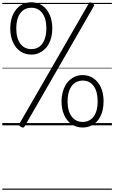

<svg xmlns="http://www.w3.org/2000/svg" viewBox="-20 -1100 1002 1685"><path d="M255 -621Q199 -621 157.5 -650Q116 -679 93 -731Q70 -783 70 -850Q70 -892 78.5 -927Q87 -962 103.5 -990.5Q120 -1019 142.5 -1039Q165 -1059 193.5 -1069.5Q222 -1080 255 -1080Q310 -1080 351.5 -1051Q393 -1022 416 -970.5Q439 -919 439 -850Q439 -810 430.5 -774.5Q422 -739 406 -711Q390 -683 367 -663Q344 -643 316 -632Q288 -621 255 -621ZM255 -669Q279 -669 299.5 -676.5Q320 -684 336 -699Q352 -714 363.5 -736.5Q375 -759 381 -787.5Q387 -816 387 -850Q387 -937 351.5 -984.5Q316 -1032 255 -1032Q230 -1032 210 -1024.5Q190 -1017 173.5 -1001.5Q157 -986 145.5 -964Q134 -942 128.5 -913.5Q123 -885 123 -850Q123 -764 158.5 -716.5Q194 -669 255 -669ZM195 11Q190 19 182.5 19.5Q175 20 163 13Q151 6 148.5 -0.5Q146 -7 151 -15L760 -1071Q764 -1079 771 -1079.5Q778 -1080 790 -1072Q802 -1066 805 -1059.5Q808 -1053 803 -1045ZM705 19Q650 19 608 -10Q566 -39 543 -91Q520 -143 520 -211Q520 -252 529 -287Q538 -322 554 -350.5Q570 -379 593 -399Q616 -419 644.5 -430Q673 -441 705 -441Q760 -441 801.5 -412Q843 -383 866 -331.5Q889 -280 889 -211Q889 -170 881 -134.5Q873 -99 857 -70.5Q841 -42 818 -22Q795 -2 766.5 8.5Q738 19 705 19ZM705 -30Q730 -30 750.5 -37.5Q771 -45 787 -60Q803 -75 814.5 -97Q826 -119 831.5 -148Q837 -177 837 -211Q837 -297 802 -345Q767 -393 705 -393Q681 -393 660.5 -385Q640 -377 624 -362Q608 -347 596.5 -325Q585 -303 579 -274Q573 -245 573 -211Q573 -125 609 -77.5Q645 -30 705 -30ZM0 555H962V565H0ZM0 -20H962V0H0ZM0 -505H962V-500H0ZM0 -1075H962V-1065H0Z"/></svg>

Font: Playwrite AR Guides
Style: Regular
Weight: 400
Designer: Veronika Burian, José Scaglione
Foundry: TypeTogether
Version: Version 1.003